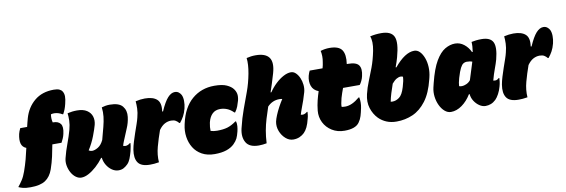

<svg xmlns="http://www.w3.org/2000/svg" viewBox="-95 -1199 4851 1647"><g transform="rotate(-10 2330.5 -375.0)"><path d="M261 -101Q239 -39 194.5 -9.5Q150 20 65 20Q23 20 -1.5 13.5Q-26 7 -39 0Q-20 -23 -1 -52Q18 -81 33 -124Q51 -175 64 -223.5Q77 -272 87 -319Q54 -332 45 -364Q36 -396 47 -447Q52 -468 65 -495H125Q129 -513 134 -531.5Q139 -550 144 -569Q170 -659 236.5 -714.5Q303 -770 405 -770Q436 -770 453.5 -762Q471 -754 479 -740Q490 -722 490.5 -697.5Q491 -673 481 -633Q475 -608 467.5 -588.5Q460 -569 449 -549H443Q427 -559 409 -564.5Q391 -570 373 -570Q364 -570 357.5 -569Q351 -568 345 -566Q339 -529 348 -495H352Q396 -495 415.5 -469Q435 -443 421 -383Q417 -363 408.5 -344Q400 -325 392 -310H312Q303 -260 291.5 -208Q280 -156 261 -101Z M487 -550Q507 -555 527.5 -557.5Q548 -560 570 -560Q624 -560 656 -539Q688 -518 698.5 -484.5Q709 -451 699 -412Q690 -378 668 -320Q646 -262 610 -205Q623 -196 639 -196Q662 -196 691 -213.5Q720 -231 740 -273Q757 -336 769 -382Q781 -428 785.5 -467.5Q790 -507 785 -549Q801 -554 819 -557Q837 -560 855 -560Q936 -560 966.5 -522.5Q997 -485 990 -429Q984 -379 963 -331.5Q942 -284 921 -230Q914 -214 908 -192Q911 -191 916.5 -189.5Q922 -188 929 -188Q939 -188 950 -193Q961 -198 968 -205H974Q974 -199 971 -178.5Q968 -158 962 -135Q952 -98 941.5 -72Q931 -46 914 -29Q898 -13 879 -2.5Q860 8 834 8Q804 8 777 -10.5Q750 -29 732 -59Q714 -89 710 -123H704Q675 -84 640.5 -53Q606 -22 572 -4Q538 14 509 14Q484 14 461 -3Q438 -20 422.5 -48Q407 -76 401 -109Q395 -142 403 -174Q418 -234 440 -292.5Q462 -351 478 -409Q489 -449 490 -486Q491 -523 487 -550Z M1186 0Q1164 4 1144 5.5Q1124 7 1108 7Q1031 7 1004 -32.5Q977 -72 989 -145Q994 -174 1005 -210.5Q1016 -247 1029 -284.5Q1042 -322 1053.5 -355Q1065 -388 1070 -410Q1081 -451 1082 -486.5Q1083 -522 1080 -550Q1101 -555 1121.5 -557.5Q1142 -560 1161 -560Q1232 -560 1266 -529Q1300 -498 1289 -425L1296 -423Q1331 -503 1361.5 -536.5Q1392 -570 1424 -570Q1444 -570 1458 -559Q1472 -548 1479 -534Q1489 -513 1489.5 -481.5Q1490 -450 1482 -417Q1472 -378 1457 -351Q1442 -324 1423 -301H1417Q1404 -317 1389 -325.5Q1374 -334 1350 -334Q1321 -334 1294 -319.5Q1267 -305 1243 -271Q1218 -201 1199.5 -133Q1181 -65 1186 0Z M1767 -564Q1836 -564 1874 -546.5Q1912 -529 1929 -506Q1945 -485 1949.5 -461.5Q1954 -438 1946 -404Q1939 -379 1930 -355Q1921 -331 1904 -308H1898Q1870 -336 1841 -347.5Q1812 -359 1782 -359Q1740 -359 1714 -334Q1688 -309 1677 -266L1675 -258Q1671 -239 1669.5 -221.5Q1668 -204 1669 -188Q1683 -184 1696 -182Q1709 -180 1725 -180Q1779 -180 1815.5 -191Q1852 -202 1892 -231H1898Q1904 -211 1902 -187.5Q1900 -164 1895 -144Q1886 -107 1875.5 -85.5Q1865 -64 1842 -41Q1816 -15 1773.5 -0.5Q1731 14 1670 14Q1606 14 1560 -11.5Q1514 -37 1488 -79.5Q1462 -122 1454.5 -174Q1447 -226 1459 -280L1461 -289Q1491 -425 1572 -494.5Q1653 -564 1767 -564Z M2434 -564Q2457 -564 2475.5 -546.5Q2494 -529 2506.5 -501Q2519 -473 2522.5 -440Q2526 -407 2518 -377Q2509 -344 2497 -309.5Q2485 -275 2475 -249Q2469 -233 2463.5 -217Q2458 -201 2455 -190Q2461 -188 2471 -188Q2481 -188 2492 -193Q2503 -198 2510 -205H2516Q2516 -200 2514.5 -183Q2513 -166 2508 -149Q2497 -103 2483.5 -75.5Q2470 -48 2453 -31Q2436 -14 2411.5 -3Q2387 8 2356 8Q2320 8 2289.5 -19Q2259 -46 2243.5 -86.5Q2228 -127 2236 -169Q2241 -192 2254 -223.5Q2267 -255 2285 -288.5Q2303 -322 2322 -351Q2312 -354 2297 -354Q2236 -354 2192 -308Q2174 -255 2159.5 -207Q2145 -159 2136 -109Q2127 -59 2124 0Q2108 3 2090.5 5Q2073 7 2056 7Q1974 7 1945.5 -41.5Q1917 -90 1934 -163Q1955 -251 1981.5 -323Q2008 -395 2033.5 -465Q2059 -535 2074 -615Q2089 -696 2082 -750Q2102 -755 2121 -757.5Q2140 -760 2161 -760Q2247 -760 2278 -716.5Q2309 -673 2283 -582Q2270 -537 2257.5 -498Q2245 -459 2233 -424H2240Q2267 -464 2300.5 -495.5Q2334 -527 2369 -545.5Q2404 -564 2434 -564Z M2975 -250Q2984 -204 2974 -157Q2966 -118 2957.5 -90Q2949 -62 2931 -37Q2898 10 2802 10Q2740 10 2693 -19.5Q2646 -49 2622.5 -96.5Q2599 -144 2604 -199Q2609 -247 2619 -287Q2629 -327 2641 -363Q2596 -380 2582 -420Q2568 -460 2580 -508Q2584 -522 2587.5 -531Q2591 -540 2596 -550H2708Q2716 -577 2719 -602Q2724 -628 2723.5 -653.5Q2723 -679 2718 -700Q2757 -712 2796 -712Q2877 -712 2904 -672Q2931 -632 2919 -550H2930Q3001 -550 3023 -519Q3045 -488 3030 -425Q3026 -406 3016.5 -386Q3007 -366 2997 -354H2852Q2844 -333 2837 -312.5Q2830 -292 2824 -271Q2817 -243 2814 -225.5Q2811 -208 2812 -196Q2817 -195 2824 -194Q2831 -193 2844 -193Q2902 -193 2969 -250Z M3593 -298Q3565 -183 3514 -115.5Q3463 -48 3397 -19Q3331 10 3255 10Q3207 10 3168.5 -6Q3130 -22 3101 -51Q3064 -89 3046.5 -144Q3029 -199 3045 -266Q3058 -320 3079 -371.5Q3100 -423 3122.5 -483Q3145 -543 3161 -622Q3169 -663 3168 -695Q3167 -727 3158 -749Q3205 -760 3255 -760Q3341 -760 3365 -709Q3389 -658 3354 -532Q3349 -513 3342 -492.5Q3335 -472 3327 -450L3333 -448Q3427 -562 3508 -562Q3535 -562 3556 -540.5Q3577 -519 3590.5 -483Q3604 -447 3606 -403Q3608 -359 3597 -314ZM3355 -364Q3338 -364 3319 -353Q3300 -342 3278 -316Q3264 -276 3252 -237.5Q3240 -199 3234 -166Q3242 -165 3251 -165Q3280 -165 3309 -186Q3338 -207 3357 -271L3359 -278Q3367 -304 3370.5 -322Q3374 -340 3375 -359Q3367 -364 3355 -364Z M3863 -562Q3906 -562 3941 -534.5Q3976 -507 3995 -465H4001Q4009 -515 4006 -551Q4024 -555 4046 -557.5Q4068 -560 4093 -560Q4170 -560 4192.5 -515Q4215 -470 4188 -366Q4179 -333 4162.5 -289Q4146 -245 4132 -192Q4142 -190 4149 -190Q4166 -190 4181 -205H4187Q4187 -194 4184.5 -174Q4182 -154 4176 -133Q4167 -99 4151.5 -70.5Q4136 -42 4120 -26Q4099 -6 4076.5 2.5Q4054 11 4030 11Q4003 11 3977 -6.5Q3951 -24 3933 -52Q3915 -80 3912 -113H3906Q3872 -57 3825 -23.5Q3778 10 3729 10Q3700 10 3675 -11.5Q3650 -33 3633.5 -68Q3617 -103 3612 -143.5Q3607 -184 3616 -223L3625 -260Q3655 -381 3693.5 -446Q3732 -511 3775.5 -536.5Q3819 -562 3863 -562ZM3835 -196Q3844 -192 3860 -192Q3876 -192 3898 -201.5Q3920 -211 3935 -230Q3947 -271 3960 -309.5Q3973 -348 3983 -383Q3966 -391 3934 -391Q3920 -391 3906 -382.5Q3892 -374 3878.5 -348Q3865 -322 3849 -268L3847 -261Q3836 -223 3835 -196Z M4396 0Q4374 4 4354 5.5Q4334 7 4318 7Q4241 7 4214 -32.5Q4187 -72 4199 -145Q4204 -174 4215 -210.5Q4226 -247 4239 -284.5Q4252 -322 4263.5 -355Q4275 -388 4280 -410Q4291 -451 4292 -486.5Q4293 -522 4290 -550Q4311 -555 4331.5 -557.5Q4352 -560 4371 -560Q4442 -560 4476 -529Q4510 -498 4499 -425L4506 -423Q4541 -503 4571.5 -536.5Q4602 -570 4634 -570Q4654 -570 4668 -559Q4682 -548 4689 -534Q4699 -513 4699.5 -481.5Q4700 -450 4692 -417Q4682 -378 4667 -351Q4652 -324 4633 -301H4627Q4614 -317 4599 -325.5Q4584 -334 4560 -334Q4531 -334 4504 -319.5Q4477 -305 4453 -271Q4428 -201 4409.5 -133Q4391 -65 4396 0Z"/></g></svg>

Font: Recursive Sn Csl St XBk
Style: Italic
Weight: 1000
Italic angle: -15°
Version: Version 1.085;hotconv 1.1.0;makeotfexe 2.6.0; ttfautohint (v